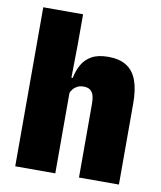

<svg xmlns="http://www.w3.org/2000/svg" viewBox="-77 -723 661 786"><g transform="rotate(10 254.0 -330.5)"><path d="M304.5 0V-307.5Q304.5 -327.5 300.2 -341.5Q296 -355.5 286 -362.8Q276 -370 258 -370Q244.5 -370 233.8 -364.8Q223 -359.5 215.8 -350.8Q208.5 -342 204.5 -330.5L167.5 -397H208.5Q214.5 -428 228.5 -453Q242.5 -478 268.8 -492.8Q295 -507.5 337.5 -507.5Q384 -507.5 413.5 -488.8Q443 -470 456.8 -432.2Q470.5 -394.5 470.5 -337.5V0ZM39.5 0V-661H205V-535L202.5 -368.5L206 -347V0Z"/></g></svg>

Font: Anek Odia SemiCondensed ExtraBold
Style: Regular
Weight: 800
Width: 4
Designer: Yesha Goshar & Mahesh Sahu (Odia), Yesha Goshar (Latin)
Foundry: Ek Type
Version: Version 1.003